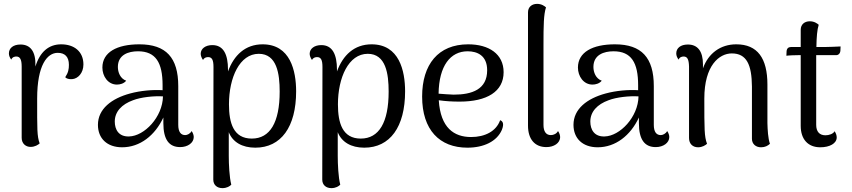

<svg xmlns="http://www.w3.org/2000/svg" viewBox="-20 -750 4401 992"><path d="M296 -521C232 -521 186 -482 163 -406V-411C165 -484 137 -520 86 -520C48 -520 26 -501 26 -474C26 -463 30 -453 38 -442C44 -456 57 -458 64 -458C83 -458 92 -444 92 -406V-38C92 -8 113 9 138 9C161 9 177 -2 185 -9C171 -47 172 -82 172 -241C172 -414 224 -477 278 -477C315 -477 336 -457 336 -415C336 -393 333 -375 317 -351C323 -344 336 -340 352 -341C383 -343 411 -373 411 -417C411 -484 363 -521 296 -521Z M970 -73C963 -59 947 -52 937 -52C914 -52 901 -69 901 -105V-305C901 -452 838 -521 700 -521C584 -521 509 -480 509 -401C509 -356 538 -313 584 -313C600 -313 620 -318 632 -333C601 -344 589 -377 589 -404C589 -467 643 -485 693 -485C785 -485 820 -426 820 -310V-284C769 -287 707 -282 652 -267C556 -241 486 -187 486 -105C486 -35 533 11 611 11C703 11 781 -50 824 -143V-114C824 -28 854 10 911 10C950 10 981 -12 981 -42C981 -50 978 -62 970 -73ZM647 -45C593 -43 573 -81 573 -122C573 -173 609 -211 667 -232C708 -248 775 -255 822 -252C820 -145 726 -47 647 -45Z M1337 -521C1247 -521 1189 -465 1158 -381V-390C1158 -470 1134 -517 1077 -517C1042 -517 1017 -499 1017 -472C1017 -463 1021 -451 1029 -440C1035 -453 1048 -455 1055 -455C1075 -455 1083 -441 1083 -404L1082 178C1082 206 1102 222 1129 222C1152 222 1168 212 1175 204C1165 166 1162 98 1162 55V-67C1182 -16 1231 13 1299 13C1432 13 1510 -94 1510 -278C1510 -384 1480 -521 1337 -521ZM1281 -34C1186 -34 1163 -115 1163 -211C1163 -349 1218 -472 1317 -472C1411 -472 1425 -368 1425 -277C1425 -117 1375 -34 1281 -34Z M1900 -521C1810 -521 1752 -465 1721 -381V-390C1721 -470 1697 -517 1640 -517C1605 -517 1580 -499 1580 -472C1580 -463 1584 -451 1592 -440C1598 -453 1611 -455 1618 -455C1638 -455 1646 -441 1646 -404L1645 178C1645 206 1665 222 1692 222C1715 222 1731 212 1738 204C1728 166 1725 98 1725 55V-67C1745 -16 1794 13 1862 13C1995 13 2073 -94 2073 -278C2073 -384 2043 -521 1900 -521ZM1844 -34C1749 -34 1726 -115 1726 -211C1726 -349 1781 -472 1880 -472C1974 -472 1988 -368 1988 -277C1988 -117 1938 -34 1844 -34Z M2564 -129C2544 -72 2486 -42 2414 -42C2326 -42 2256 -89 2247 -232C2282 -227 2317 -225 2355 -225C2496 -225 2582 -277 2582 -377C2582 -471 2506 -521 2399 -521C2244 -521 2161 -417 2161 -251C2161 -79 2251 13 2395 13C2479 13 2547 -19 2573 -79C2586 -112 2577 -124 2564 -129ZM2396 -485C2445 -485 2497 -464 2497 -387C2497 -288 2419 -261 2324 -261C2298 -262 2271 -264 2246 -266C2248 -410 2307 -485 2396 -485Z M2803 10C2841 10 2874 -10 2874 -42C2874 -50 2871 -62 2863 -73C2856 -59 2840 -52 2826 -52C2801 -52 2788 -71 2788 -105V-517C2788 -620 2789 -675 2801 -712C2793 -719 2778 -730 2755 -730C2728 -730 2708 -714 2708 -686V-101C2708 -31 2743 10 2803 10Z M3427 -73C3420 -59 3404 -52 3394 -52C3371 -52 3358 -69 3358 -105V-305C3358 -452 3295 -521 3157 -521C3041 -521 2966 -480 2966 -401C2966 -356 2995 -313 3041 -313C3057 -313 3077 -318 3089 -333C3058 -344 3046 -377 3046 -404C3046 -467 3100 -485 3150 -485C3242 -485 3277 -426 3277 -310V-284C3226 -287 3164 -282 3109 -267C3013 -241 2943 -187 2943 -105C2943 -35 2990 11 3068 11C3160 11 3238 -50 3281 -143V-114C3281 -28 3311 10 3368 10C3407 10 3438 -12 3438 -42C3438 -50 3435 -62 3427 -73ZM3104 -45C3050 -43 3030 -81 3030 -122C3030 -173 3066 -211 3124 -232C3165 -248 3232 -255 3279 -252C3277 -145 3183 -47 3104 -45Z M3945 -114V-313C3945 -449 3894 -521 3784 -521C3703 -521 3640 -475 3612 -397V-417C3612 -486 3584 -520 3534 -520C3496 -520 3474 -501 3474 -474C3474 -463 3478 -453 3486 -442C3492 -456 3505 -458 3512 -458C3531 -458 3539 -444 3540 -406V-37C3540 -7 3559 11 3587 11C3609 11 3625 0 3633 -7C3619 -45 3619 -80 3619 -241C3619 -412 3696 -474 3761 -474C3838 -474 3864 -415 3865 -303V-33C3865 -6 3885 11 3912 11C3933 11 3947 3 3958 -7C3948 -36 3946 -79 3945 -114Z M4238 -507H4198C4199 -561 4202 -596 4210 -622C4202 -629 4187 -640 4164 -640C4137 -640 4117 -624 4117 -596V-507H4066C4054 -507 4045 -500 4044 -485L4043 -462C4056 -464 4090 -465 4103 -465H4117V-100C4117 -30 4155 11 4218 11C4267 11 4303 -9 4303 -40C4303 -49 4300 -61 4292 -72C4285 -58 4263 -51 4245 -51C4213 -51 4197 -71 4197 -105V-427V-465H4300C4312 -465 4321 -474 4322 -488L4323 -510C4313 -509 4248 -507 4238 -507Z"/></svg>

Font: Arima Koshi
Style: Regular
Weight: 400
Designer: Joana Correia and Natanael Gama
Foundry: NDISCOVER
Version: Version 1.019;PS 001.019;hotconv 1.0.88;makeotf.lib2.5.64775